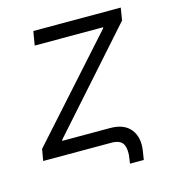

<svg xmlns="http://www.w3.org/2000/svg" viewBox="-99 -625 733 813"><g transform="rotate(-15 267.0 -218.0)"><path d="M371.1 106 374 86.4Q380.9 47.9 369.9 23.9Q358.9 0 316.9 0H19L27.8 -50.8L409.7 -477.1L410.6 -481.4H110.8L121.1 -542.5H504.4L495.6 -488.3L119.6 -65.4L119.1 -61.5H328.6Q390.1 -61.5 418.5 -25.6Q446.8 10.3 437.5 68.8L431.6 106Z"/></g></svg>

Font: Inter 16pt Light
Style: Italic
Weight: 300
Italic angle: -9.3988°
Version: Version 4.001;git-66647c0bb